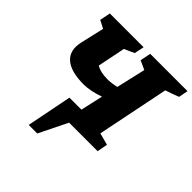

<svg xmlns="http://www.w3.org/2000/svg" viewBox="-216 -830 1190 1190"><g transform="rotate(45 379.5 -235.0)"><path d="M211 187 270 -111H375L408 -258Q372 -245 337.5 -238Q303 -231 273 -231Q162 -231 111.5 -275Q61 -319 80 -404L116 -560L64 -587L78 -657H374L361 -593Q346 -585 330 -578.5Q314 -572 295 -563L258 -380Q295 -358 354 -358Q392 -358 433 -368L477 -560L418 -587L432 -657H759L747 -595Q726 -587 703.5 -578.5Q681 -570 658 -563L562 -90L641 -69L628 0H378L286 187Z"/></g></svg>

Font: Piazzolla ExtraBold
Style: Italic
Weight: 800
Italic angle: -11.3°
Designer: Juan Pablo del Peral
Foundry: Huerta Tipografica
Version: Version 1.330